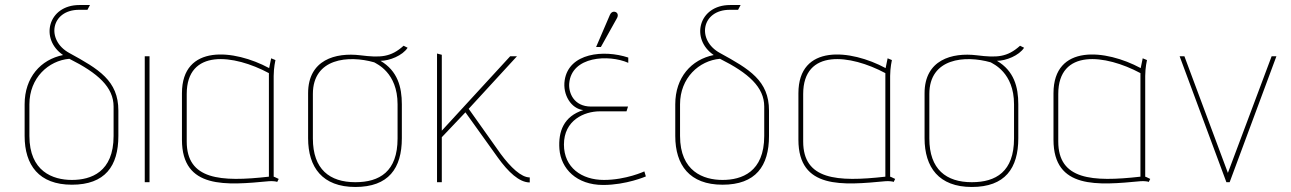

<svg xmlns="http://www.w3.org/2000/svg" viewBox="-20 -725 5138 764"><path d="M432 -184C432 -40 342 -9 266 -9C190 -9 97 -43 97 -184V-310C97 -415 173 -484 256 -491C370 -434 432 -378 432 -301ZM451 -285C451 -404 373 -450 256 -514C162 -565 182 -686 295 -686H328L338 -705H296C171 -705 137 -570 231 -506C142 -488 78 -417 78 -310V-184C78 -68 135 10 266 10C398 10 451 -64 451 -184Z M575 0V-501H556V0Z M1050 -22C857 0 723 -10 723 -162V-351C723 -532 910 -509 1050 -434ZM1089 -13C1076 -20 1069 -22 1069 -22V-423C1069 -455 1076 -486 1076 -486L1059 -493L1051 -454C912 -529 704 -551 704 -354V-169C704 29 881 12 1051 -4C1064 -5 1081 -3 1083 -1Z M1562 -174C1562 -42 1490 0 1394 0C1292 0 1225 -51 1225 -174V-351C1225 -494 1367 -506 1469 -477C1478 -471 1562 -437 1562 -310ZM1579 -310C1579 -379 1562 -443 1494 -483C1530 -483 1582 -504 1602 -535L1586 -543C1535 -497 1494 -495 1414 -505C1315 -517 1206 -487 1206 -354V-175C1206 -59 1263 19 1394 19C1526 19 1579 -55 1579 -175Z M2088 -19C2054 -19 2012 -59 1972 -113L1845 -292L2037 -501H2010L1738 -205V-507L1719 -512V0H1738V-179L1832 -278L1961 -98C2002 -41 2046 1 2088 1Z M2544 -43C2544 -43 2471 -9 2383 -9C2295 -9 2224 -58 2224 -150C2224 -246 2304 -282 2367 -282H2473L2479 -301H2332C2263 -301 2242 -356 2245 -393C2254 -502 2403 -509 2480 -475V-496C2383 -528 2244 -515 2227 -406C2218 -348 2253 -292 2301 -287C2223 -262 2201 -202 2206 -132C2212 -54 2274 11 2380 11C2472 11 2550 -23 2550 -23ZM2371 -538 2434 -651C2441 -662 2439 -673 2430 -677C2418 -682 2410 -673 2407 -666L2352 -538Z M3021 -184C3021 -40 2931 -9 2855 -9C2779 -9 2686 -43 2686 -184V-310C2686 -415 2762 -484 2845 -491C2959 -434 3021 -378 3021 -301ZM3040 -285C3040 -404 2962 -450 2845 -514C2751 -565 2771 -686 2884 -686H2917L2927 -705H2885C2760 -705 2726 -570 2820 -506C2731 -488 2667 -417 2667 -310V-184C2667 -68 2724 10 2855 10C2987 10 3040 -64 3040 -184Z M3503 -22C3310 0 3176 -10 3176 -162V-351C3176 -532 3363 -509 3503 -434ZM3542 -13C3529 -20 3522 -22 3522 -22V-423C3522 -455 3529 -486 3529 -486L3512 -493L3504 -454C3365 -529 3157 -551 3157 -354V-169C3157 29 3334 12 3504 -4C3517 -5 3534 -3 3536 -1Z M4015 -174C4015 -42 3943 0 3847 0C3745 0 3678 -51 3678 -174V-351C3678 -494 3820 -506 3922 -477C3931 -471 4015 -437 4015 -310ZM4032 -310C4032 -379 4015 -443 3947 -483C3983 -483 4035 -504 4055 -535L4039 -543C3988 -497 3947 -495 3867 -505C3768 -517 3659 -487 3659 -354V-175C3659 -59 3716 19 3847 19C3979 19 4032 -55 4032 -175Z M4518 -22C4325 0 4191 -10 4191 -162V-351C4191 -532 4378 -509 4518 -434ZM4557 -13C4544 -20 4537 -22 4537 -22V-423C4537 -455 4544 -486 4544 -486L4527 -493L4519 -454C4380 -529 4172 -551 4172 -354V-169C4172 29 4349 12 4519 -4C4532 -5 4549 -3 4551 -1Z M4873 0 5059 -501H5040L4866 -37L4693 -501H4674L4860 0Z"/></svg>

Font: Advent Pro
Style: Thin
Weight: 100
Designer: Andreas Kalpakidis
Foundry: Andreas Kalpakidis
Version: Version 2.002 2007